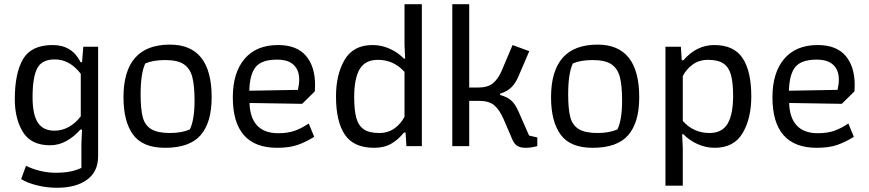

<svg xmlns="http://www.w3.org/2000/svg" viewBox="-20 -691 4111 908"><path d="M80 156 103 93Q132 108 169.5 117Q207 126 242 126Q282 126 310.5 120.5Q339 115 365 103V-12L368 -78H360Q331 -45 294.5 -24.5Q258 -4 217 -4Q127 -4 88.5 -66.5Q50 -129 50 -222Q50 -345 89 -411.5Q128 -478 229 -478Q321 -478 361 -397H368L374 -470H444V48Q444 121 391.5 159Q339 197 250 197Q201 197 155 185.5Q109 174 80 156ZM362 -141V-342Q310 -410 239 -410Q177 -410 155.5 -367Q134 -324 134 -232Q134 -149 159 -111Q184 -73 238 -73Q273 -73 305 -90.5Q337 -108 362 -141Z M564 -231Q564 -480 784 -480Q981 -480 981 -231Q981 -112 929 -52Q877 8 761 8Q655 8 609.5 -54Q564 -116 564 -231ZM878 -79Q900 -125 900 -215Q900 -286 889.5 -326.5Q879 -367 849.5 -387Q820 -407 761 -407Q704 -407 667 -391Q645 -344 645 -245Q645 -175 655 -137Q665 -99 695 -80.5Q725 -62 784 -62Q839 -62 878 -79Z M1081 -231Q1081 -347 1136.5 -412.5Q1192 -478 1295 -478Q1383 -478 1426.5 -427.5Q1470 -377 1470 -289Q1470 -269 1469 -259L1409 -200L1160 -204Q1162 -134 1196 -97.5Q1230 -61 1296 -61Q1341 -61 1373.5 -72.5Q1406 -84 1440 -107L1466 -44Q1426 -19 1387 -5.5Q1348 8 1291 8Q1081 8 1081 -231ZM1389 -266Q1395 -293 1395 -315Q1395 -359 1369 -384Q1343 -409 1290 -409Q1218 -409 1189.5 -374.5Q1161 -340 1159 -262Z M1569 -235Q1569 -339 1610 -408.5Q1651 -478 1742 -478Q1784 -478 1823 -460.5Q1862 -443 1890 -414H1896L1893 -479V-671H1975V0H1902L1898 -64H1890Q1864 -31 1830.5 -11.5Q1797 8 1749 8Q1653 8 1611 -54Q1569 -116 1569 -235ZM1893 -139V-351Q1842 -408 1767 -408Q1707 -408 1681 -364Q1655 -320 1655 -232Q1655 -170 1665 -133.5Q1675 -97 1700.5 -79.5Q1726 -62 1773 -62Q1816 -62 1846.5 -84.5Q1877 -107 1893 -139Z M2404 -29 2361 -129Q2342 -172 2317.5 -193Q2293 -214 2245 -214H2199V0H2119V-671H2199V-277H2240Q2287 -277 2311 -297Q2335 -317 2351 -353L2404 -478L2483 -449L2432 -330Q2419 -299 2399.5 -279Q2380 -259 2345 -248V-242Q2380 -232 2398.5 -215Q2417 -198 2432 -164L2482 -50L2521 -41V0Q2492 8 2466 8Q2442 8 2427.5 -0.5Q2413 -9 2404 -29Z M2586 -231Q2586 -480 2806 -480Q3003 -480 3003 -231Q3003 -112 2951 -52Q2899 8 2783 8Q2677 8 2631.5 -54Q2586 -116 2586 -231ZM2900 -79Q2922 -125 2922 -215Q2922 -286 2911.5 -326.5Q2901 -367 2871.5 -387Q2842 -407 2783 -407Q2726 -407 2689 -391Q2667 -344 2667 -245Q2667 -175 2677 -137Q2687 -99 2717 -80.5Q2747 -62 2806 -62Q2861 -62 2900 -79Z M3127 -470H3200L3204 -406H3212Q3274 -478 3358 -478Q3451 -478 3492 -416Q3533 -354 3533 -235Q3533 -131 3492 -61.5Q3451 8 3360 8Q3318 8 3279 -9.5Q3240 -27 3212 -56H3206L3209 9V187H3127ZM3447 -238Q3447 -300 3437 -336.5Q3427 -373 3401.5 -390.5Q3376 -408 3329 -408Q3286 -408 3255.5 -385.5Q3225 -363 3209 -331V-119Q3260 -62 3335 -62Q3395 -62 3421 -106Q3447 -150 3447 -238Z M3633 -231Q3633 -347 3688.5 -412.5Q3744 -478 3847 -478Q3935 -478 3978.5 -427.5Q4022 -377 4022 -289Q4022 -269 4021 -259L3961 -200L3712 -204Q3714 -134 3748 -97.5Q3782 -61 3848 -61Q3893 -61 3925.5 -72.5Q3958 -84 3992 -107L4018 -44Q3978 -19 3939 -5.5Q3900 8 3843 8Q3633 8 3633 -231ZM3941 -266Q3947 -293 3947 -315Q3947 -359 3921 -384Q3895 -409 3842 -409Q3770 -409 3741.5 -374.5Q3713 -340 3711 -262Z"/></svg>

Font: Athiti Medium
Style: Regular
Weight: 500
Designer: CadsonDemak Team
Foundry: CadsonDemak
Version: Version 1.033